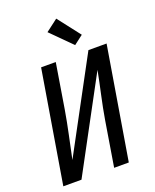

<svg xmlns="http://www.w3.org/2000/svg" viewBox="-176 -1084 952 1182"><g transform="rotate(-20 300.0 -492.5)"><path d="M29 0 151 -735H247L199 -441Q186 -364 169.5 -287Q153 -210 137 -133L461 -735H580L458 0H362L410 -294Q423 -371 440 -448Q457 -525 472 -602L148 0ZM395 -792 262 -925 341 -985 455 -838Z"/></g></svg>

Font: Iosevka Curly MdExObl
Style: Regular
Weight: 500
Width: 7
Italic angle: -9°
Monospace: yes
Designer: Belleve Invis
Foundry: Belleve Invis
Version: Version 11.1.0; ttfautohint (v1.8.3)